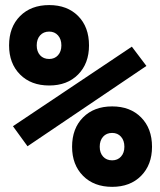

<svg xmlns="http://www.w3.org/2000/svg" viewBox="-20 -723 626 753"><path d="M172.9 -387.7Q101.6 -387.7 58.6 -430.9Q15.6 -474.1 15.6 -544.9Q15.6 -616.7 58.6 -659.9Q101.6 -703.1 172.9 -703.1Q243.7 -703.1 286.4 -660.2Q329.1 -617.2 329.1 -544.9Q329.1 -474.1 286.4 -430.9Q243.7 -387.7 172.9 -387.7ZM419.9 9.8Q348.6 9.8 305.7 -33.4Q262.7 -76.7 262.7 -147.5Q262.7 -219.2 305.7 -262.5Q348.6 -305.7 419.9 -305.7Q490.7 -305.7 533.4 -262.5Q576.2 -219.2 576.2 -147.5Q576.2 -76.7 533.4 -33.4Q490.7 9.8 419.9 9.8ZM87.9 -149.4 30.8 -228 497.1 -540 554.2 -464.4ZM419.9 -94.2Q441.4 -94.2 454.6 -108.9Q467.8 -123.5 467.8 -147.5Q467.8 -171.9 454.6 -186.8Q441.4 -201.7 419.9 -201.7Q397.5 -201.7 384.3 -186.8Q371.1 -171.9 371.1 -147.5Q371.1 -123.5 384.3 -108.9Q397.5 -94.2 419.9 -94.2ZM172.9 -491.7Q194.3 -491.7 207.5 -506.3Q220.7 -521 220.7 -544.9Q220.7 -569.3 207.5 -584.2Q194.3 -599.1 172.9 -599.1Q150.4 -599.1 137.2 -584.2Q124 -569.3 124 -544.9Q124 -521 137.2 -506.3Q150.4 -491.7 172.9 -491.7Z"/></svg>

Font: Cascadia Code NF
Style: Bold
Weight: 700
Monospace: yes
Designer: Aaron Bell
Foundry: Saja Typeworks
Version: Version 2404.023; ttfautohint (v1.8.4)